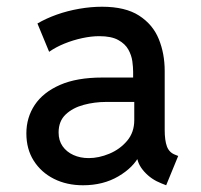

<svg xmlns="http://www.w3.org/2000/svg" viewBox="-20 -548 602 576"><path d="M229 7.8Q180.2 7.8 141.8 -11.5Q103.5 -30.8 81.3 -65.7Q59.1 -100.6 59.1 -147.9Q59.1 -195.3 84.2 -233.2Q109.4 -271 159.9 -293.2Q210.4 -315.4 287.1 -315.4H398.4V-242.2H298.3Q263.7 -242.2 231 -233.4Q198.2 -224.6 177 -204.6Q155.8 -184.6 155.8 -150.4Q155.8 -126.5 167.7 -109.4Q179.7 -92.3 200.2 -83Q220.7 -73.7 246.1 -73.7Q276.4 -73.7 308.1 -86.9Q339.8 -100.1 361.3 -125.5Q382.8 -150.9 382.8 -187.5V-243.7L379.4 -272V-333Q379.4 -346.2 377 -364.3Q374.5 -382.3 365 -399.4Q355.5 -416.5 334.7 -428Q314 -439.5 277.8 -439.5Q253.9 -439.5 226.6 -433.6Q199.2 -427.7 173.3 -417.2Q147.5 -406.7 127.4 -392.6L92.3 -477.5Q118.2 -492.7 150.4 -504.2Q182.6 -515.6 217.8 -521.7Q252.9 -527.8 286.1 -527.8Q356 -527.8 397.2 -501.2Q438.5 -474.6 456.3 -430.9Q474.1 -387.2 474.1 -335V-158.2Q474.1 -127 480.7 -108.9Q487.3 -90.8 504.9 -84L514.6 -80.1L478.5 7.8L463.9 2Q433.6 -9.8 412.8 -33Q392.1 -56.2 391.1 -79.6L412.1 -69.8H372.1L398.9 -83Q380.9 -45.9 335.2 -19Q289.6 7.8 229 7.8Z"/></svg>

Font: Reddit Mono Medium
Style: Regular
Weight: 500
Monospace: yes
Designer: Stephen Hutchings
Foundry: Reddit
Version: Version 1.014